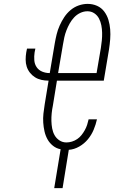

<svg xmlns="http://www.w3.org/2000/svg" viewBox="-20 -763 640 988"><path d="M259 205 292 5Q270 1 252.5 -13Q235 -27 224.5 -46Q214 -65 209 -87Q204 -109 202.5 -132Q201 -155 203.5 -178.5Q206 -202 210 -226L230 -348Q211 -348 193 -352Q175 -356 160 -365.5Q145 -375 134 -389Q123 -403 117.5 -420Q112 -437 112 -456Q112 -475 115 -493L119 -513H162L158 -493Q155 -473 156.5 -453Q158 -433 168.5 -417.5Q179 -402 197 -394.5Q215 -387 235 -387H236L262 -541Q266 -564 271.5 -586.5Q277 -609 287 -631.5Q297 -654 310.5 -674.5Q324 -695 343 -711Q362 -727 385 -735Q408 -743 431 -743Q457 -743 479.5 -733Q502 -723 516.5 -703.5Q531 -684 538 -660.5Q545 -637 547 -612Q549 -587 547 -561Q545 -535 541 -509L514 -348H273L252 -219Q248 -200 246 -180Q244 -160 244.5 -140.5Q245 -121 248.5 -102Q252 -83 261 -67Q270 -51 286 -40.5Q302 -30 322 -30Q336 -30 350.5 -34.5Q365 -39 377.5 -47.5Q390 -56 399.5 -68Q409 -80 416.5 -93.5Q424 -107 428.5 -121Q433 -135 436 -149H479Q473 -122 462 -95.5Q451 -69 432.5 -46.5Q414 -24 388 -9Q362 6 334 8L302 205ZM279 -387H477L499 -516Q502 -535 504 -555Q506 -575 505.5 -594.5Q505 -614 501.5 -632.5Q498 -651 489.5 -667.5Q481 -684 465.5 -694.5Q450 -705 430 -705Q411 -705 393 -696.5Q375 -688 361.5 -673.5Q348 -659 338.5 -642Q329 -625 322 -607Q315 -589 311 -571Q307 -553 304 -534Z"/></svg>

Font: Iosevka Curly Slab XLtExObl
Style: Regular
Weight: 200
Width: 7
Italic angle: -9°
Monospace: yes
Designer: Belleve Invis
Foundry: Belleve Invis
Version: Version 11.0.0; ttfautohint (v1.8.3)